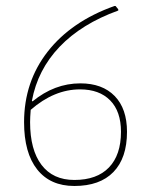

<svg xmlns="http://www.w3.org/2000/svg" viewBox="-20 -612 496 638"><path d="M364 -592 373 -581V-577Q251 -533 178 -456.5Q105 -380 86 -277L88 -275Q161 -335 247 -335Q320 -335 361 -293Q402 -251 402 -174Q402 -87 357 -40.5Q312 6 227 6Q147 6 103.5 -49Q60 -104 60 -206Q60 -340 138.5 -440.5Q217 -541 360 -592ZM80 -206Q80 -114 118 -64Q156 -14 227 -14Q302 -14 342 -55.5Q382 -97 382 -174Q382 -242 346 -278.5Q310 -315 246 -315Q160 -315 82 -247Q80 -221 80 -206Z"/></svg>

Font: Alegreya Sans SC Thin
Style: Regular
Weight: 100
Designer: Juan Pablo del Peral
Foundry: Huerta Tipografica
Version: Version 2.007